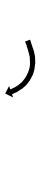

<svg xmlns="http://www.w3.org/2000/svg" viewBox="270 -902 155 735"><g transform="rotate(90 347.5 -534.5)"><path d="M134 -573Q134 -573 134 -573Q134 -573 134 -573Q134 -573 134 -573Q134 -573 134 -573Q137 -574 140 -575Q140 -575 140 -575Q140 -575 140 -575Q140 -575 140 -575Q140 -575 140 -575Q145 -577 150 -578Q150 -578 150 -578Q150 -578 150 -578Q150 -578 150 -578Q150 -578 150 -578Q155 -580 162 -582Q162 -582 162 -582Q162 -582 162 -582Q162 -582 162 -582Q162 -582 162 -582Q169 -585 177 -587Q177 -587 177 -587Q177 -587 177 -587Q177 -587 177 -587Q177 -587 177 -587Q186 -589 196 -591Q196 -591 196 -591Q196 -591 196 -591Q196 -591 196 -591Q196 -591 196 -591Q208 -592 220 -592Q220 -592 220 -592Q220 -592 220 -592Q220 -592 220 -592Q220 -592 220 -592Q232 -591 244 -589Q244 -589 244.5 -589Q245 -589 245 -589Q245 -589 245 -589Q245 -589 245 -589Q257 -586 268 -582Q268 -582 268.5 -581.5Q269 -581 269 -581Q269 -581 269 -581Q269 -581 269 -581Q280 -576 290 -570Q290 -570 290 -570Q290 -570 290 -570Q290 -570 290 -569.5Q290 -569 290 -569Q300 -563 308 -555Q308 -555 308 -555Q308 -555 308 -555Q308 -555 308 -555Q308 -555 308 -555Q315 -547 321 -540Q321 -540 321 -540Q321 -540 321 -540Q321 -540 321 -539.5Q321 -539 321 -539Q326 -532 330 -525Q330 -525 330.5 -525Q331 -525 331 -525Q331 -525 331 -525Q331 -525 331 -525Q334 -519 336 -513Q336 -513 336 -513Q336 -513 336 -513Q336 -513 336 -513Q336 -513 336 -513Q338 -509 340 -505Q340 -505 340 -505Q340 -505 340 -505Q340 -505 340 -505Q340 -505 340 -505Q340 -504 341 -503L353 -507L338 -477L309 -492L322 -496Q321 -497 321 -499Q321 -499 321 -499Q321 -499 321 -499Q321 -499 321 -499Q321 -499 321 -499Q320 -502 318 -506Q318 -506 318 -505.5Q318 -505 318 -505Q318 -505 318 -505Q318 -505 318 -505Q316 -510 313 -516Q313 -516 313 -516Q313 -516 313 -515Q313 -515 313 -515Q313 -515 313 -515Q310 -521 305 -528Q305 -528 305 -528Q305 -528 305 -528Q305 -528 305 -528Q305 -528 305 -528Q300 -534 294 -541Q294 -541 294 -541Q294 -541 294 -541Q294 -541 294 -541Q294 -541 294 -541Q287 -547 279 -553Q279 -553 279 -553Q279 -553 279 -553Q279 -553 279 -553Q279 -553 279 -553Q270 -559 260 -563Q260 -563 260.5 -563Q261 -563 261 -563Q261 -563 261 -563Q261 -563 261 -563Q251 -567 240 -570Q240 -570 240 -570Q240 -570 240 -570Q241 -570 241 -570Q241 -570 241 -570Q230 -572 219 -572Q219 -572 219 -572Q219 -572 220 -572Q220 -572 220 -572Q220 -572 220 -572Q209 -572 199 -571Q199 -571 199 -571Q199 -571 199 -571Q199 -571 199 -571Q199 -571 199 -571Q190 -569 182 -567Q182 -567 182 -567Q182 -567 182 -567Q182 -567 182 -567Q182 -567 182 -567Q175 -565 168 -563Q168 -563 168 -563Q168 -563 168 -563Q168 -563 168 -563Q168 -563 168 -563Q162 -561 156 -559Q156 -559 156 -559Q156 -559 156 -560Q156 -560 156 -560Q156 -560 156 -560Q151 -558 147 -556Q147 -556 147 -556Q147 -556 147 -556Q147 -556 147 -556Q147 -556 147 -556Q144 -555 142 -554Q142 -554 142 -554Q142 -554 142 -554Q142 -554 142 -554Q142 -554 142 -554Q141 -554 139 -553L132 -572Q133 -572 134 -573Z"/></g></svg>

Font: FRB American Cursive Just Arrows Black
Style: Bold Italic
Weight: 900
Italic angle: -25°
Version: Version 2.0;Modular Font Editor K font №1